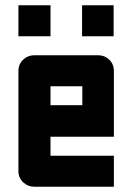

<svg xmlns="http://www.w3.org/2000/svg" viewBox="-20 -710 503 730"><path d="M292 -690H412V-572H292ZM50 -690H172V-572H50ZM50 -440Q50 -466 68 -483Q86 -500 111 -500H352Q378 -500 395.5 -483Q413 -466 413 -440V-190H172V-118H413V0H111Q86 0 68 -17Q50 -34 50 -60ZM172 -310H293V-382H172Z"/></svg>

Font: Tschichold
Style: Bold
Weight: 700
Designer: Peter Wiegel
Foundry: Peter Wiegel
Version: Version 1.000; ttfautohint (v1.3)